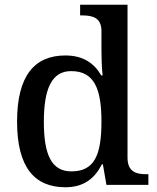

<svg xmlns="http://www.w3.org/2000/svg" viewBox="-20 -780 664 810"><path d="M256 10C334 10 380 -28 410 -87H414L429 0H606V-45H598C553 -45 518 -56 518 -115V-760H318V-715H326C370 -715 408 -706 408 -649V-572C408 -539 409 -494 413 -462H407C378 -512 332 -546 256 -546C125 -546 52 -460 52 -267C52 -75 125 10 256 10ZM281 -57C198 -57 165 -126 165 -266C165 -405 198 -480 280 -480C378 -480 408 -405 408 -267C408 -125 378 -57 281 -57Z"/></svg>

Font: Noto Serif Gurmukhi Medium
Style: Regular
Weight: 500
Designer: Vaibhav Singh and the Monotype Design Team
Foundry: Monotype Imaging Inc.
Version: Version 2.004